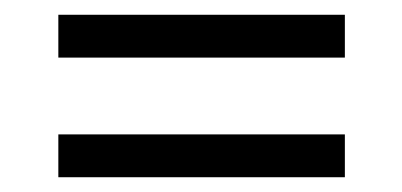

<svg xmlns="http://www.w3.org/2000/svg" viewBox="-20 -474 545 260"><path d="M59 -396V-454H447V-396ZM59 -234V-292H447V-234Z"/></svg>

Font: Roundo
Style: Regular
Weight: 400
Designer: Namrata Goyal (Gurmukhi), Shiva Nallaperumal (Latin)
Foundry: Indian Type Foundry
Version: Version 1.000;PS 1.0;hotconv 1.0.88;makeotf.lib2.5.647800